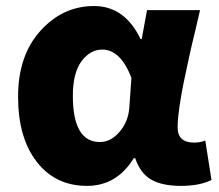

<svg xmlns="http://www.w3.org/2000/svg" viewBox="-20 -603 725 637"><path d="M268.6 13.7Q164.1 13.7 102.1 -65.9Q40 -145.5 40 -282.2Q40 -418.9 114.3 -501Q188.5 -583 292 -583Q393.6 -583 446.3 -473.6H450.2L467.8 -569.3H643.6Q640.6 -554.7 630.4 -512.2Q620.1 -469.7 615.2 -448.7Q610.4 -427.7 602.1 -389.2Q593.8 -350.6 588.9 -326.7Q584 -302.7 579.1 -272.9Q574.2 -243.2 571.8 -220.7Q569.3 -198.2 569.3 -180.7Q569.3 -129.9 624 -129.9Q643.6 -129.9 661.1 -136.7L681.6 -5.9Q642.6 13.7 580.1 13.7Q517.6 13.7 481.4 -7.3Q445.3 -28.3 428.7 -78.1H423.8Q367.2 13.7 268.6 13.7ZM311.5 -131.8Q347.7 -131.8 377 -166Q406.2 -200.2 409.2 -248L416 -344.7Q379.9 -438.5 319.3 -438.5Q279.3 -438.5 250.5 -399.9Q221.7 -361.3 221.7 -285.2Q221.7 -131.8 311.5 -131.8Z"/></svg>

Font: Bpmf Zihi Sans Heavy
Style: Heavy
Weight: 900
Foundry: But Ko
Version: Version 1.320